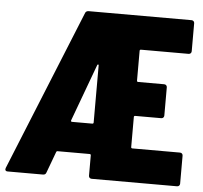

<svg xmlns="http://www.w3.org/2000/svg" viewBox="-55 -753 853 806"><g transform="rotate(5 372.0 -350.0)"><path d="M732 -570V-688C732 -695 727 -700 720 -700H286C280 -700 274 -697 272 -691L-3 -14C-6 -6 -3 0 6 0H155C162 0 167 -3 169 -10L202 -99C203 -101 204 -103 207 -103H343C346 -103 348 -101 348 -98V-12C348 -5 353 0 360 0H720C727 0 732 -5 732 -12V-130C732 -137 727 -142 720 -142H519C516 -142 514 -144 514 -147V-274C514 -277 516 -279 519 -279H629C636 -279 641 -284 641 -291V-410C641 -417 636 -422 629 -422H519C516 -422 514 -424 514 -427V-553C514 -556 516 -558 519 -558H720C727 -558 732 -563 732 -570ZM253 -237 342 -478C344 -482 348 -481 348 -477V-236C348 -233 346 -231 343 -231H257C254 -231 252 -233 253 -237Z"/></g></svg>

Font: Barlow Condensed ExtraBold
Style: Regular
Weight: 800
Width: 3
Designer: Jeremy Tribby
Foundry: Tribby Type
Version: Version 1.422;hotconv 1.0.109;makeotfexe 2.5.65596